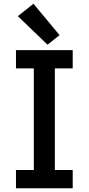

<svg xmlns="http://www.w3.org/2000/svg" viewBox="-20 -1002 472 1022"><path d="M65 0H367V-97H272V-638H367V-735H65V-638H160V-97H65ZM233 -764 297 -815 158 -982 75 -916Z"/></svg>

Font: Iosevka Sparkle Semibold
Style: Regular
Weight: 600
Designer: Belleve Invis
Foundry: Belleve Invis
Version: Version 4.5.0; ttfautohint (v1.8.3)